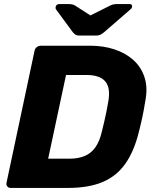

<svg xmlns="http://www.w3.org/2000/svg" viewBox="-20 -925 756 945"><path d="M32 0Q22 0 16 -7.5Q10 -15 12 -25L150 -675Q152 -686 161 -693Q170 -700 180 -700H424Q489 -700 543.5 -682Q598 -664 636.5 -629.5Q675 -595 691.5 -544Q708 -493 695 -427Q688 -383 681 -350Q674 -317 663 -274Q640 -181 597.5 -120Q555 -59 486 -29.5Q417 0 313 0ZM217 -144H322Q366 -144 397.5 -157.5Q429 -171 449.5 -200Q470 -229 481 -276Q488 -305 493.5 -328Q499 -351 503.5 -374Q508 -397 513 -425Q525 -493 498 -524.5Q471 -556 405 -556H305ZM369 -750Q360 -750 353 -753.5Q346 -757 338 -767L257 -877Q252 -883 254 -891Q257 -905 272 -905H318Q327 -905 334.5 -903.5Q342 -902 349 -898L425 -849L523 -898Q531 -902 539 -903.5Q547 -905 555 -905H618Q632 -905 630 -891Q629 -884 621 -878L493 -767Q481 -757 472.5 -753.5Q464 -750 454 -750Z"/></svg>

Font: Rubik
Style: Bold Italic
Weight: 700
Italic angle: -12°
Designer: Hubert and Fischer
Foundry: Hubert and Fischer
Version: Version 2.300;gftools[0.9.30]